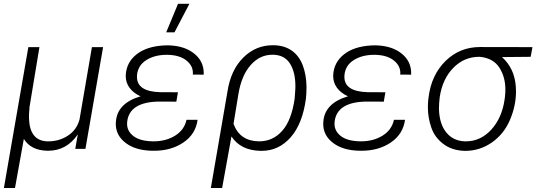

<svg xmlns="http://www.w3.org/2000/svg" viewBox="-30 -773 2785 997"><path d="M117.2 -528.3 -9.8 203.1H47.9L93.8 -51.8C117.7 -12.2 158.2 8.3 215.3 9.8C216.8 9.8 218.3 9.8 219.7 9.8C284.2 9.8 335.4 -18.6 374 -75.2L360.8 0H413.6L505.4 -528.3H447.3L382.8 -151.9C373 -116.2 353 -88.4 322.3 -68.4C292 -48.8 258.3 -39.1 221.7 -39.1C219.2 -39.1 216.8 -39.1 214.4 -39.1C154.8 -41.5 123.5 -80.6 120.6 -156.7V-179.7L123.5 -218.8L174.8 -528.3Z M833 -605H876L953.6 -753.4H894.5ZM571.8 -140.6C571.3 -136.7 571.3 -133.3 571.3 -129.4C571.3 -89.8 588.4 -56.6 622.6 -30.8C656.2 -4.9 702.6 8.8 760.7 9.8C764.2 9.8 767.1 9.8 770.5 9.8C829.1 9.8 879.9 -4.4 922.4 -33.2C964.8 -62 989.3 -101.1 996.1 -150.9H938.5C931.2 -116.7 912.1 -89.4 880.4 -69.3C848.6 -49.3 811 -39.1 767.6 -39.1C766.1 -39.1 764.6 -39.1 763.2 -39.1C719.2 -40 686 -48.8 663.6 -65.9C641.1 -83 629.9 -104.5 629.9 -129.9C629.9 -133.3 629.9 -136.7 630.4 -140.6C637.7 -209 693.8 -245.6 800.8 -245.6L885.7 -245.1L894 -293.9L800.3 -294.4C720.7 -296.9 681.2 -323.2 681.2 -374C681.2 -377.4 681.2 -381.3 681.6 -385.3C685.5 -418 701.7 -443.4 730.5 -461.4C759.3 -479.5 794.4 -488.3 835.4 -488.3C837.4 -488.3 839.8 -488.3 841.8 -488.3C881.8 -487.3 913.6 -478 936.5 -460C960 -441.9 971.7 -419.9 971.7 -393.6C971.7 -390.6 971.2 -388.2 971.2 -385.7L1027.8 -385.3C1027.8 -388.2 1027.8 -390.6 1027.8 -393.6C1027.8 -434.6 1011.2 -468.8 978 -495.1C944.3 -522 899.9 -536.1 843.8 -537.6L821.8 -537.1C761.7 -533.7 714.4 -518.6 679.7 -491.2C644.5 -463.9 625.5 -427.7 623 -383.3C623 -381.3 623 -378.9 623 -377C623 -334.5 648.4 -296.4 699.7 -272.9C619.1 -249 576.2 -205.1 571.8 -140.6Z M1064.9 203.1H1123.5L1171.9 -64.5C1203.6 -16.1 1253.9 8.8 1322.8 10.3C1324.7 10.3 1326.7 10.3 1328.6 10.3C1388.2 10.3 1438 -13.2 1479.5 -60.1C1520.5 -106.9 1546.9 -173.8 1558.6 -260.7C1560.5 -278.8 1561.5 -296.9 1561.5 -315.9C1561.5 -318.4 1561.5 -321.3 1561.5 -323.7C1561 -365.2 1554.2 -402.3 1541.5 -435.5C1515.6 -501.5 1463.9 -536.1 1393.6 -538.1C1391.1 -538.1 1389.2 -538.1 1386.7 -538.1C1327.1 -538.1 1275.9 -516.6 1232.9 -473.6C1189.5 -430.2 1162.1 -371.1 1150.9 -295.9ZM1208 -284.7C1218.8 -349.6 1240.2 -399.9 1272 -435.5C1303.7 -471.2 1341.3 -488.8 1384.3 -488.8C1386.2 -488.8 1388.2 -488.8 1390.1 -488.8C1428.7 -487.3 1457.5 -472.2 1476.1 -442.4C1494.6 -412.6 1503.9 -373.5 1503.9 -325.2C1503.9 -319.3 1503.4 -313.5 1503.4 -307.6L1500 -260.7C1489.3 -185.5 1467.8 -129.9 1435.1 -93.3C1402.8 -57.1 1363.3 -39.1 1316.4 -39.1C1314.9 -39.1 1314 -39.1 1312.5 -39.1C1247.6 -40.5 1204.1 -70.8 1182.6 -129.9Z M1648.9 -140.6C1648.4 -136.7 1648.4 -133.3 1648.4 -129.4C1648.4 -89.8 1665.5 -56.6 1699.7 -30.8C1733.4 -4.9 1779.8 8.8 1837.9 9.8C1841.3 9.8 1844.2 9.8 1847.7 9.8C1906.2 9.8 1957 -4.4 1999.5 -33.2C2042 -62 2066.4 -101.1 2073.2 -150.9H2015.6C2008.3 -116.7 1989.3 -89.4 1957.5 -69.3C1925.8 -49.3 1888.2 -39.1 1844.7 -39.1C1843.3 -39.1 1841.8 -39.1 1840.3 -39.1C1796.4 -40 1763.2 -48.8 1740.7 -65.9C1718.3 -83 1707 -104.5 1707 -129.9C1707 -133.3 1707 -136.7 1707.5 -140.6C1714.8 -209 1771 -245.6 1877.9 -245.6L1962.9 -245.1L1971.2 -293.9L1877.4 -294.4C1797.9 -296.9 1758.3 -323.2 1758.3 -374C1758.3 -377.4 1758.3 -381.3 1758.8 -385.3C1762.7 -418 1778.8 -443.4 1807.6 -461.4C1836.4 -479.5 1871.6 -488.3 1912.6 -488.3C1914.6 -488.3 1917 -488.3 1918.9 -488.3C1959 -487.3 1990.7 -478 2013.7 -460C2037.1 -441.9 2048.8 -419.9 2048.8 -393.6C2048.8 -390.6 2048.3 -388.2 2048.3 -385.7L2105 -385.3C2105 -388.2 2105 -390.6 2105 -393.6C2105 -434.6 2088.4 -468.8 2055.2 -495.1C2021.5 -522 1977.1 -536.1 1920.9 -537.6L1898.9 -537.1C1838.9 -533.7 1791.5 -518.6 1756.8 -491.2C1721.7 -463.9 1702.6 -427.7 1700.2 -383.3C1700.2 -381.3 1700.2 -378.9 1700.2 -377C1700.2 -334.5 1725.6 -296.4 1776.9 -272.9C1696.3 -249 1653.3 -205.1 1648.9 -140.6Z M2734.9 -528.3 2462.9 -528.8C2392.1 -528.8 2332.5 -504.4 2283.2 -456.1C2233.9 -407.2 2204.6 -344.2 2195.3 -266.6L2193.8 -254.4C2192.4 -240.7 2191.9 -227.5 2191.9 -214.8C2191.9 -181.6 2197.3 -147.5 2209 -112.8C2220.2 -78.1 2241.2 -49.3 2271 -26.4C2300.8 -3.4 2337.4 8.8 2380.9 10.3C2382.8 10.3 2385.3 10.3 2387.2 10.3C2436 10.3 2481.4 -3.9 2523.4 -32.7C2564.9 -61.5 2596.7 -100.6 2617.7 -149.4C2638.7 -198.2 2649.4 -247.6 2649.4 -297.9C2649.4 -306.2 2648.9 -314.9 2648.4 -323.7C2644 -386.7 2620.1 -437.5 2576.7 -476.6L2725.6 -478ZM2249.5 -203.6C2249.5 -206.1 2249.5 -209 2249.5 -211.9C2249.5 -227.1 2250.5 -245.6 2253.4 -268.6C2262.7 -331.5 2286.1 -381.8 2323.7 -420.4C2361.3 -459 2406.2 -478 2458.5 -478C2459 -478 2460 -478 2460.9 -478C2508.3 -473.6 2542 -454.6 2563 -421.9C2584 -389.2 2594.2 -351.6 2594.2 -308.6C2594.2 -297.4 2593.8 -285.2 2592.3 -272.9L2590.3 -256.8C2581.1 -191.9 2557.6 -139.6 2520.5 -99.1C2483.4 -59.1 2439.9 -39.1 2389.6 -39.1C2387.7 -39.1 2385.7 -39.1 2383.8 -39.1C2343.3 -40.5 2311.5 -55.7 2288.1 -84.5C2264.2 -113.3 2251.5 -152.8 2249.5 -203.6Z"/></svg>

Font: Roboto Light
Style: Italic
Weight: 300
Italic angle: -12°
Designer: Google
Version: Version 2.137; 2017